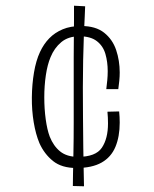

<svg xmlns="http://www.w3.org/2000/svg" viewBox="-20 -617 540 672"><path d="M247 -29Q196 -29 165.5 -53.5Q135 -78 118 -116Q105 -147 98 -189Q91 -231 91.5 -276.5Q92 -322 99 -363.5Q106 -405 120 -435Q133 -463 152.5 -483Q172 -503 199.5 -514.5Q227 -526 264 -526Q315 -526 344.5 -502.5Q374 -479 386.5 -442Q399 -405 399 -363Q399 -349 397.5 -334Q396 -319 394 -305H352Q354 -321 355.5 -336.5Q357 -352 357 -368Q357 -400 349 -428Q341 -456 319 -473Q297 -490 258 -490Q219 -490 194.5 -469.5Q170 -449 157 -417Q146 -391 140.5 -354Q135 -317 135 -276.5Q135 -236 140 -199.5Q145 -163 154 -139Q167 -106 190.5 -87Q214 -68 253 -68Q315 -68 336.5 -100Q358 -132 358 -185Q358 -196 357.5 -206Q357 -216 356 -226L397 -227Q398 -217 398.5 -207.5Q399 -198 399 -188Q399 -139 384 -103Q369 -67 335.5 -48Q302 -29 247 -29ZM274 35 235 34Q235 24 235.5 -6Q236 -36 237 -82Q238 -128 238 -189Q238 -250 238 -322Q238 -376 238 -418Q238 -460 238.5 -491Q239 -522 239 -543.5Q239 -565 239 -578Q239 -591 239 -597L278 -595Q278 -585 276.5 -558Q275 -531 273.5 -492Q272 -453 271 -406.5Q270 -360 270 -311Q270 -261 270.5 -206Q271 -151 271.5 -101Q272 -51 273 -14.5Q274 22 274 35Z"/></svg>

Font: Truculenta ExtraLight
Style: Regular
Weight: 250
Version: Version 1.002